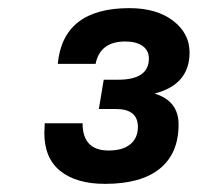

<svg xmlns="http://www.w3.org/2000/svg" viewBox="-20 -938 486 472"><path d="M238 -486Q168 -486 128.5 -517.5Q89 -549 89 -611Q89 -615 89.5 -623Q90 -631 90 -635H183Q183 -568 247 -568Q282 -568 300.5 -583.5Q319 -599 319 -626Q319 -670 265 -670H223L235 -742H270Q346 -742 346 -794Q346 -814 330.5 -825Q315 -836 288 -836Q226 -836 215 -781H122Q135 -918 298 -918Q365 -918 405.5 -887Q446 -856 446 -809Q446 -730 360 -708Q419 -690 419 -632Q419 -561 373 -523.5Q327 -486 238 -486Z"/></svg>

Font: Creato Display ExtraBold
Style: Italic
Weight: 800
Italic angle: -10°
Version: Version 1.000